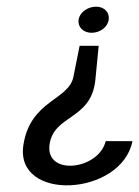

<svg xmlns="http://www.w3.org/2000/svg" viewBox="-20 -611 416 574"><path d="M50 -178C23 -6 343 -24 376 -189H296C275 -103 116 -84 128 -178C140 -269 252 -251 265 -371L275 -474H218L200 -384C188 -311 71 -313 50 -178ZM215 -552C212 -530 229 -513 254 -513C279 -513 302 -530 305 -552C308 -574 292 -591 267 -591C242 -591 218 -574 215 -552Z"/></svg>

Font: Charger Sport
Style: DfNrwObl
Weight: 400
Designer: Jasper
Foundry: Cannot Into Space Fonts
Version: Version 1.1